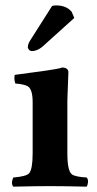

<svg xmlns="http://www.w3.org/2000/svg" viewBox="-20 -696 362 718"><path d="M174.8 -673.8Q181.2 -675.8 190.9 -675.8Q228.5 -675.3 248 -651.9L257.8 -628.9L138.2 -521Q119.1 -505.4 100.1 -504.9Q89.4 -504.9 85 -515.6Q84.5 -518.1 84 -519Q84.5 -531.7 91.8 -543ZM231.9 -122.1Q231.9 -57.1 249 -43.9Q261.7 -34.7 304.2 -32.2Q312.5 -23.9 307.1 -4.4Q305.7 0 304.2 2Q217.8 0 167 0Q113.8 0 30.8 2H29.8Q21.5 -6.3 26.9 -25.4Q28.3 -29.8 29.8 -32.2Q78.1 -36.1 88.9 -47.9Q102.1 -64 102.1 -122.1V-314Q102.1 -361.3 84.5 -373Q71.3 -380.9 37.1 -383.8Q31.7 -401.9 35.2 -416Q186 -435.5 206.1 -441.4Q210.4 -442.9 212.9 -443.8Q234.9 -442.4 235.8 -426.8Q235.8 -425.3 231.9 -321.3Z"/></svg>

Font: Linux Libertine O
Style: Bold
Weight: 700
Designer: Philipp H. Poll
Foundry: Philipp H. Poll
Version: Version 5.0.0